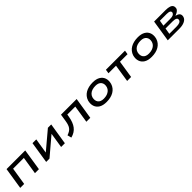

<svg xmlns="http://www.w3.org/2000/svg" viewBox="563 -2332 4170 4170"><g transform="rotate(-45 2648.0 -247.5)"><path d="M73 0 151 -498H725L647 0H525L589 -404H258L194 0Z M870 0 948 -498H1064L1006 -138H994L1421 -498H1523L1444 0H1329L1386 -362H1399L972 0Z M1630 13 1606 -81Q1655 -98 1688 -119Q1721 -140 1742 -169Q1763 -198 1776 -239Q1789 -280 1798 -338L1823 -498H2304L2225 0H2104L2167 -403H1922L1911 -336Q1899 -266 1877 -208.5Q1855 -151 1822 -107.5Q1789 -64 1741.5 -33.5Q1694 -3 1630 13Z M2720 9Q2612 9 2546 -31Q2480 -71 2456.5 -141Q2433 -211 2456 -299Q2473 -351 2505 -390Q2537 -429 2581.5 -455Q2626 -481 2682.5 -494.5Q2739 -508 2804 -508Q2911 -508 2977 -468Q3043 -428 3066 -359Q3089 -290 3066 -201Q3050 -149 3018 -109.5Q2986 -70 2941.5 -43.5Q2897 -17 2841 -4Q2785 9 2720 9ZM2727 -85Q2782 -85 2826 -99.5Q2870 -114 2903 -143Q2936 -172 2950 -217Q2973 -303 2932 -358Q2891 -413 2794 -413Q2742 -413 2697 -399.5Q2652 -386 2620 -357Q2588 -328 2573 -283Q2551 -195 2591 -140Q2631 -85 2727 -85Z M3357 0 3420 -405H3188L3203 -498H3789L3774 -405H3542L3479 0Z M4106 9Q3998 9 3932 -31Q3866 -71 3842.5 -141Q3819 -211 3842 -299Q3859 -351 3891 -390Q3923 -429 3967.5 -455Q4012 -481 4068.5 -494.5Q4125 -508 4190 -508Q4297 -508 4363 -468Q4429 -428 4452 -359Q4475 -290 4452 -201Q4436 -149 4404 -109.5Q4372 -70 4327.5 -43.5Q4283 -17 4227 -4Q4171 9 4106 9ZM4113 -85Q4168 -85 4212 -99.5Q4256 -114 4289 -143Q4322 -172 4336 -217Q4359 -303 4318 -358Q4277 -413 4180 -413Q4128 -413 4083 -399.5Q4038 -386 4006 -357Q3974 -328 3959 -283Q3937 -195 3977 -140Q4017 -85 4113 -85Z M4605 0 4683 -498H5035Q5110 -498 5156 -482Q5202 -466 5219 -433Q5236 -400 5223 -349Q5216 -332 5198.5 -315Q5181 -298 5156.5 -284Q5132 -270 5103 -260L5105 -256Q5171 -243 5195.5 -207.5Q5220 -172 5204 -117Q5187 -61 5122.5 -30.5Q5058 0 4968 0ZM4729 -76H4952Q5008 -76 5043.5 -90.5Q5079 -105 5089 -135Q5101 -177 5070 -196.5Q5039 -216 4972 -216H4752ZM4763 -292H4967Q5029 -292 5060 -306.5Q5091 -321 5101 -348Q5111 -386 5083 -404Q5055 -422 4991 -422H4785Z"/></g></svg>

Font: Nunito Sans 7pt Expanded SemiBold
Style: Italic
Weight: 600
Width: 7
Italic angle: -9°
Designer: Vernon Adams
Foundry: Vernon Adams
Version: Version 3.101;gftools[0.9.27]